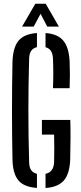

<svg xmlns="http://www.w3.org/2000/svg" viewBox="-20 -980 425 1008"><path d="M174 6.5Q106 2 76.8 -32.8Q47.5 -67.5 45.5 -141.5Q43 -265.5 43 -398.8Q43 -532 45.5 -654.5Q48 -731 77.5 -766.5Q107 -802 174 -806.5V-732.5Q134.5 -723.5 133 -673.5Q125 -400.5 133 -127Q134 -76.5 174 -67.5ZM258 -517Q261.5 -595.5 258 -673.5Q256 -723 219 -732V-806.5Q282.5 -802 312 -767Q341.5 -732 345.5 -659Q348.5 -588 345.5 -517ZM219 7V-67.5Q261 -76 264 -127Q266 -200.5 264 -273.5H200V-350.5H349Q350.5 -310.5 350.2 -258Q350 -205.5 348.5 -141.5Q345.5 -67.5 315.2 -32.5Q285 2.5 219 7ZM96 -840.5 165.5 -960.5H220L289 -840.5H228L193 -907.5L157 -840.5Z"/></svg>

Font: Big Shoulders Stencil Display SemiBold
Style: Regular
Weight: 600
Designer: Patric King
Foundry: XO Type Co
Version: Version 1.000